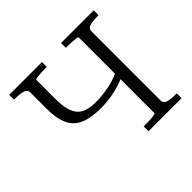

<svg xmlns="http://www.w3.org/2000/svg" viewBox="-168 -903 1097 1097"><g transform="rotate(-45 380.5 -355.0)"><path d="M450 0V-39H462Q480 -39 500 -40Q520 -41 533.5 -43.5Q547 -46 547 -49V-661Q547 -665 533.5 -667Q520 -669 500 -670Q480 -671 462 -671H453V-710H717V-671H707Q671 -671 647 -664Q623 -657 623 -635V-75Q623 -53 646.5 -46Q670 -39 707 -39H717V0ZM354 -285Q272 -285 222.5 -306.5Q173 -328 151 -376.5Q129 -425 129 -503V-635Q129 -657 105 -664Q81 -671 44 -671H34V-710H299V-671H290Q271 -671 251 -670Q231 -669 217.5 -667Q204 -665 204 -661V-509Q204 -444 218.5 -404.5Q233 -365 266 -347.5Q299 -330 354 -330Q411 -330 471 -343Q531 -356 584 -387V-341Q531 -313 471 -299Q411 -285 354 -285Z"/></g></svg>

Font: Roboto Serif 36pt Light
Style: Regular
Weight: 300
Designer: Greg Gazdowicz
Foundry: Commercial Type
Version: Version 1.008